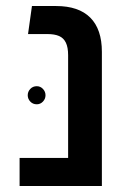

<svg xmlns="http://www.w3.org/2000/svg" viewBox="-20 -617 427 637"><path d="M206 0V-434Q206 -460 198.5 -475.5Q191 -491 176 -497.5Q161 -504 137 -504H73L86 -597H166Q241 -597 279.5 -558.5Q318 -520 318 -445V0ZM45 0V-93H259V0ZM102 -271Q89 -271 80.5 -280Q72 -289 72 -301Q72 -313 80.5 -322Q89 -331 102 -331Q114 -331 122.5 -322Q131 -313 131 -301Q131 -289 122.5 -280Q114 -271 102 -271Z"/></svg>

Font: Noto Sans Hebrew Thin Medium
Style: Regular
Weight: 500
Version: Version 3.001